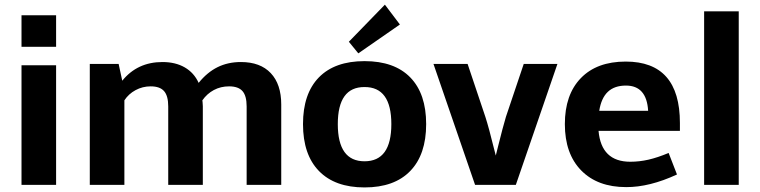

<svg xmlns="http://www.w3.org/2000/svg" viewBox="-20 -801 3295 832"><path d="M73.2 -734.9H223.1V-598.1H73.2ZM73.2 -518.1H223.1V0H73.2Z M684.1 -532.2Q740.2 -532.2 780.5 -509Q820.8 -485.8 840.8 -441.9Q877.9 -487.8 922.9 -510Q967.8 -532.2 1023.9 -532.2Q1107.9 -532.2 1153.3 -484.1Q1198.7 -436 1198.7 -348.1V0H1048.8V-339.8Q1048.8 -385.7 1030.8 -406.2Q1012.7 -426.8 972.7 -426.8Q936.5 -426.8 906.7 -410.9Q877 -395 856.9 -366.2Q856.9 -364.3 857.9 -357.2Q858.9 -350.1 858.9 -340.8V0H709V-339.8Q709 -385.7 690.9 -406.2Q672.9 -426.8 632.8 -426.8Q597.7 -426.8 567.4 -410.4Q537.1 -394 519 -366.2V0H369.1V-523.9H494.1L509.8 -451.2Q575.2 -532.2 684.1 -532.2Z M1491.7 -620.1 1647.9 -780.8 1712.9 -694.8 1532.7 -569.8ZM1826.7 -263.2Q1826.7 -131.3 1757.8 -60.1Q1689 11.2 1559.6 11.2Q1431.6 11.2 1362.3 -59.8Q1293 -130.9 1293 -263.2Q1293 -395 1361.8 -465.6Q1430.7 -536.1 1559.6 -536.1Q1689 -536.1 1757.8 -465.6Q1826.7 -395 1826.7 -263.2ZM1443.8 -263.2Q1443.8 -102.1 1559.6 -102.1Q1675.8 -102.1 1675.8 -263.2Q1675.8 -424.3 1559.6 -423.8Q1443.8 -424.3 1443.8 -263.2Z M1858.4 -523.9H2006.3L2083.5 -293.9Q2098.6 -247.1 2120.6 -157.2L2128.4 -127Q2136.2 -156.7 2139.6 -171.9Q2158.7 -249 2172.4 -294.9L2249.5 -523.9H2395.5L2215.3 0H2038.6Z M2711.4 -100.1Q2750.5 -100.1 2790 -109.1Q2829.6 -118.2 2877.4 -138.2L2913.6 -44.9Q2794.4 10.3 2693.4 9.8Q2569.3 9.8 2498.5 -62.5Q2427.7 -134.8 2427.7 -263.2Q2427.7 -391.1 2497.1 -462.6Q2566.4 -534.2 2691.4 -534.2Q2926.3 -534.2 2926.3 -268.1V-233.9H2573.7Q2585.4 -100.1 2711.4 -100.1ZM2692.4 -430.2Q2642.6 -430.2 2614 -403.1Q2585.4 -376 2576.7 -320.8H2788.6Q2782.2 -430.2 2692.4 -430.2Z M3031.2 -752H3181.2V0H3031.2Z"/></svg>

Font: Sarala
Style: Bold
Weight: 700
Designer: Andres Torresi
Foundry: Huerta Tipografica
Version: Version 1.004;PS 001.003;hotconv 1.0.70;makeotf.lib2.5.58329